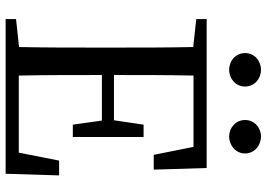

<svg xmlns="http://www.w3.org/2000/svg" viewBox="-156 -816 971 700"><g transform="rotate(90 330.0 -465.5)"><path d="M477 -815C510 -815 539 -839 539 -873C539 -907 510 -931 477 -931C445 -931 417 -907 417 -873C417 -839 445 -815 477 -815ZM234 -815C267 -815 295 -839 295 -873C295 -907 267 -931 234 -931C201 -931 173 -907 173 -873C173 -839 201 -815 234 -815ZM565 -195 536 -48H255C253 -145 253 -243 253 -351H419L434 -245H479V-503H434L418 -395H253C253 -494 253 -590 255 -685H515L544 -540H598L592 -733H49V-695L151 -684C153 -588 153 -491 153 -393V-339C153 -241 153 -145 151 -49L49 -38V0H613L619 -195Z"/></g></svg>

Font: Noto Serif SC Medium
Style: Regular
Weight: 500
Designer: Ryoko NISHIZUKA 西塚涼子 (kana & ideographs); Frank Grießhammer (Latin, Greek & Cyrillic); Wenlong ZHANG 张文龙 (bopomofo); San
Foundry: Adobe Systems Incorporated
Version: Version 1.001;PS 1.001;hotconv 16.6.54;makeotf.lib2.5.65590